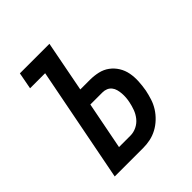

<svg xmlns="http://www.w3.org/2000/svg" viewBox="-185 -795 919 919"><g transform="rotate(-45 275.0 -335.0)"><path d="M66 0 180 -585H78L94 -670H294L244 -411H309Q337 -411 363.5 -405Q390 -399 411 -383.5Q432 -368 446 -345.5Q460 -323 465 -296.5Q470 -270 468.5 -241.5Q467 -213 462 -185Q457 -161 449.5 -137.5Q442 -114 428.5 -92.5Q415 -71 395.5 -52.5Q376 -34 353.5 -22Q331 -10 307 -5Q283 0 259 0ZM180 -85H258Q279 -85 299.5 -95Q320 -105 334 -122.5Q348 -140 355.5 -160.5Q363 -181 367 -201Q370 -215 371 -229Q372 -243 371 -256.5Q370 -270 366.5 -283Q363 -296 355 -306Q347 -316 335 -321Q323 -326 309 -326H227Z"/></g></svg>

Font: Lode Dark Term
Style: Bold Italic
Weight: 700
Italic angle: -11°
Monospace: yes
Designer: Belleve Invis
Foundry: Belleve Invis
Version: Version 29.2.0